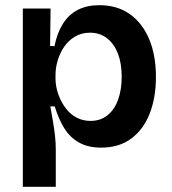

<svg xmlns="http://www.w3.org/2000/svg" viewBox="-20 -556 662 740"><path d="M68 164V-263V-523H175L173 -379L190 -378Q200 -429 222.5 -464.5Q245 -500 280 -518Q315 -536 363 -536Q432 -536 480.5 -501.5Q529 -467 555 -405Q581 -343 581 -259Q581 -180 557 -118.5Q533 -57 486 -22Q439 13 370 13Q319 13 284 -7Q249 -27 227 -63Q205 -99 191 -146H174Q179 -118 184 -89Q189 -60 192 -32.5Q195 -5 195 20V164ZM329 -90Q367 -90 394 -111.5Q421 -133 435 -171.5Q449 -210 449 -260Q449 -312 434.5 -349.5Q420 -387 392.5 -408.5Q365 -430 327 -430Q294 -430 269 -415Q244 -400 227.5 -376Q211 -352 202.5 -323.5Q194 -295 194 -268V-252Q194 -232 199.5 -210Q205 -188 216 -166.5Q227 -145 243 -127.5Q259 -110 281 -100Q303 -90 329 -90Z"/></svg>

Font: Bricolage Grotesque SemiBold
Style: Regular
Weight: 600
Designer: Mathieu Triay
Foundry: Atelier Triay
Version: Version 1.000;gftools[0.9.30]